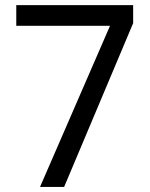

<svg xmlns="http://www.w3.org/2000/svg" viewBox="-20 -734 591 754"><path d="M43.9 -632.8V-713.9H502.9V-643.1L231.9 0H137.2L412.1 -632.8Z"/></svg>

Font: NotoSans
Style: Regular
Weight: 400
Designer: Monotype Design team
Foundry: Monotype Imaging Inc.
Version: Version 1.04